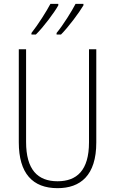

<svg xmlns="http://www.w3.org/2000/svg" viewBox="-20 -971 600 1001"><path d="M415 -943V-951H374C355 -914 309 -840 275 -799V-791H298C337 -830 394 -907 415 -943ZM284 -943V-951H243C223 -913 179 -843 144 -799V-791H167C208 -831 264 -907 284 -943ZM482 -228V-714H444V-229C444 -82 380 -26 280 -26C176 -26 116 -87 116 -231V-714H78V-229C78 -67 150 10 280 10C399 10 482 -56 482 -228Z"/></svg>

Font: Noto Sans Devanagari UI Condensed ExtraLight
Style: Regular
Weight: 200
Width: 3
Designer: Jelle Bosma - Monotype Design Team
Foundry: Monotype Imaging Inc.
Version: Version 2.004